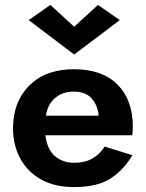

<svg xmlns="http://www.w3.org/2000/svg" viewBox="-20 -752 595 782"><path d="M282 -643 379 -732 468 -670 282 -530 97 -670 185 -732ZM519 -120Q485 -61 431 -25.5Q377 10 281 10Q203 10 147.5 -21Q92 -52 62.5 -106.5Q33 -161 33 -230Q33 -243 34 -255Q35 -267 37 -279Q51 -364 114 -417Q177 -470 282 -470Q396 -470 458.5 -407.5Q521 -345 521 -236Q521 -230 520.5 -221Q520 -212 519 -201H165Q172 -143 204 -116Q236 -89 282 -89Q326 -89 356.5 -106.5Q387 -124 406 -155ZM280 -379Q235 -379 204.5 -353Q174 -327 167 -281H382Q377 -326 352 -352.5Q327 -379 280 -379Z"/></svg>

Font: Von Semi
Style: Regular
Weight: 600
Version: Version 4.000; ttfautohint (v1.8.4.7-5d5b)